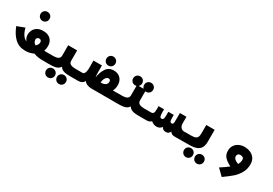

<svg xmlns="http://www.w3.org/2000/svg" viewBox="36 -1693 4124 2900"><g transform="rotate(30 2098.0 -243.0)"><path d="M-3.5 -249 129 -299Q163.5 -160 246 -125Q209.5 -171 209.5 -226.5Q209.5 -265.5 227.8 -303Q246 -340.5 286.5 -365.5Q327 -390.5 390 -390.5Q445 -390.5 484 -370.2Q523 -350 543.5 -312.5Q564 -275 564 -224Q564 -180 548.5 -141Q566 -137 582.5 -137L601.5 -137.5V0Q559.5 0 520.2 -5.8Q481 -11.5 443 -27Q411.5 -10.5 375 -2Q338.5 6.5 300 6.5Q188.5 6.5 115.8 -61Q43 -128.5 -3.5 -249ZM394 -142.5Q413.5 -157.5 424.2 -177.2Q435 -197 435 -216Q435 -234.5 424.5 -247.8Q414 -261 393.5 -261Q373 -261 360.5 -248.5Q348 -236 348 -220Q348 -205.5 357 -183Q366 -160.5 394 -142.5ZM222 -594Q222 -616 232.2 -633.8Q242.5 -651.5 260.2 -661.8Q278 -672 300.5 -672Q322.5 -672 340.5 -661.8Q358.5 -651.5 368.8 -633.8Q379 -616 379 -594Q379 -572 368.8 -554Q358.5 -536 340.5 -525.5Q322.5 -515 300.5 -515Q278 -515 260.2 -525.5Q242.5 -536 232.2 -554Q222 -572 222 -594Z M720 105Q720 83 730.2 65.2Q740.5 47.5 758.2 37.2Q776 27 798.5 27Q820.5 27 838.5 37.2Q856.5 47.5 866.8 65.2Q877 83 877 105Q877 127 866.8 145Q856.5 163 838.5 173.5Q820.5 184 798.5 184Q776 184 758.2 173.5Q740.5 163 730.2 145Q720 127 720 105ZM913 107.5Q913 85.5 923.2 67.8Q933.5 50 951.2 39.8Q969 29.5 991.5 29.5Q1013.5 29.5 1031.5 39.8Q1049.5 50 1059.8 67.8Q1070 85.5 1070 107.5Q1070 129.5 1059.8 147.5Q1049.5 165.5 1031.5 176Q1013.5 186.5 991.5 186.5Q969 186.5 951.2 176Q933.5 165.5 923.2 147.5Q913 129.5 913 107.5ZM821 -214V-391H977V-214Q977 -170 1008.5 -153.8Q1040 -137.5 1089 -137.5H1201.5V0L1102 0.5Q1042 0.5 1006.5 -3.8Q971 -8 945 -21.5Q919 -35 902 -62.5Q884 -35 857.8 -21.5Q831.5 -8 795.5 -3.8Q759.5 0.5 699 0.5L598.5 0V-137.5H711Q759.5 -137.5 790.2 -153.8Q821 -170 821 -214Z M1193.5 -137.5H1220.5Q1234.5 -137.5 1245.2 -152.5Q1256 -167.5 1262 -193.5Q1268 -219.5 1268 -251.5L1267 -381.5H1415V-280.5Q1415 -214 1421.5 -176.5Q1434.5 -270 1479.2 -338Q1524 -406 1613 -406Q1658 -406 1694.2 -386.5Q1730.5 -367 1751.2 -329.5Q1772 -292 1772 -240Q1772 -183.5 1746.5 -137.5H1797L1799.5 0H1447.5Q1412.5 0 1377 -14Q1341.5 -28 1322 -57.5Q1307.5 -27 1280.5 -13.5Q1253.5 0 1223 0H1193.5ZM1539.5 -149Q1570 -149 1592.2 -158.8Q1614.5 -168.5 1625.8 -185.2Q1637 -202 1637 -222.5Q1637 -240 1628.5 -251.5Q1620 -263 1602 -263Q1581.5 -263 1564.8 -247.8Q1548 -232.5 1538 -206.5Q1528 -180.5 1526 -149ZM1421 -506.5Q1421 -528.5 1431.2 -546.2Q1441.5 -564 1459.2 -574.2Q1477 -584.5 1499.5 -584.5Q1521.5 -584.5 1539.5 -574.2Q1557.5 -564 1567.8 -546.2Q1578 -528.5 1578 -506.5Q1578 -484.5 1567.8 -466.5Q1557.5 -448.5 1539.5 -438Q1521.5 -427.5 1499.5 -427.5Q1477 -427.5 1459.2 -438Q1441.5 -448.5 1431.2 -466.5Q1421 -484.5 1421 -506.5Z M1920 -451Q1920 -473 1930.2 -490.8Q1940.5 -508.5 1958.2 -518.8Q1976 -529 1998.5 -529Q2020.5 -529 2038.5 -518.8Q2056.5 -508.5 2066.8 -490.8Q2077 -473 2077 -451Q2077 -433 2070 -417.5Q2063 -402 2050.5 -391H2136.5Q2125.5 -402 2119.2 -416.8Q2113 -431.5 2113 -448.5Q2113 -470.5 2123.2 -488.2Q2133.5 -506 2151.2 -516.2Q2169 -526.5 2191.5 -526.5Q2213.5 -526.5 2231.5 -516.2Q2249.5 -506 2259.8 -488.2Q2270 -470.5 2270 -448.5Q2270 -426.5 2259.8 -408.5Q2249.5 -390.5 2231.5 -380Q2213.5 -369.5 2191.5 -369.5Q2186 -369.5 2177 -370.5V-214Q2177 -170 2208.5 -153.8Q2240 -137.5 2289 -137.5H2401.5V0L2302 0.5Q2242 0.5 2206.5 -3.8Q2171 -8 2145 -21.5Q2119 -35 2102 -62.5Q2084 -35 2057.8 -21.5Q2031.5 -8 1995.5 -3.8Q1959.5 0.5 1899 0.5L1798.5 0V-137.5H1911Q1959.5 -137.5 1990.2 -153.8Q2021 -170 2021 -214V-375Q2010.5 -372 1998.5 -372Q1976 -372 1958.2 -382.5Q1940.5 -393 1930.2 -411Q1920 -429 1920 -451Z M2493 -30.5Q2463.5 0 2413.5 0H2400V-137.5H2412Q2435 -137.5 2446.2 -149Q2457.5 -160.5 2460.5 -178.5Q2463.5 -196.5 2463.5 -225V-277H2558.5V-226Q2558.5 -190 2564.8 -162.2Q2571 -134.5 2596 -134.5Q2614 -134.5 2622 -147.2Q2630 -160 2631.8 -177.5Q2633.5 -195 2633.5 -225V-277H2728V-231Q2728 -207 2729.8 -190.5Q2731.5 -174 2738.8 -161.5Q2746 -149 2761.5 -149Q2777.5 -149 2784.5 -158.8Q2791.5 -168.5 2792.8 -183.8Q2794 -199 2794 -231V-348H2908V-227.5Q2908 -202 2918.5 -181.5Q2929 -161 2946.8 -149.2Q2964.5 -137.5 2984.5 -137.5H3000V0H2903Q2869.5 0 2852.5 -10.2Q2835.5 -20.5 2822 -40.5Q2811 -17 2794.5 -4.8Q2778 7.5 2750.5 7.5Q2697 7.5 2678 -37.5Q2662 -16.5 2639.8 -4.5Q2617.5 7.5 2590 7.5Q2562 7.5 2537.2 -2.8Q2512.5 -13 2493 -30.5Z M3001 -138H3112.5Q3162 -138 3187.2 -150Q3212.5 -162 3221 -185Q3229.5 -208 3229.5 -248.5V-391H3375.5V-183.5Q3375.5 -124.5 3356.5 -85Q3337.5 -45.5 3290.8 -23.8Q3244 -2 3162.5 -2L3093 -1L3001 0ZM3126.5 105Q3126.5 83 3136.8 65.2Q3147 47.5 3164.8 37.2Q3182.5 27 3205 27Q3227 27 3245 37.2Q3263 47.5 3273.2 65.2Q3283.5 83 3283.5 105Q3283.5 127 3273.2 145Q3263 163 3245 173.5Q3227 184 3205 184Q3182.5 184 3164.8 173.5Q3147 163 3136.8 145Q3126.5 127 3126.5 105ZM3319.5 107.5Q3319.5 85.5 3329.8 67.8Q3340 50 3357.8 39.8Q3375.5 29.5 3398 29.5Q3420 29.5 3438 39.8Q3456 50 3466.2 67.8Q3476.5 85.5 3476.5 107.5Q3476.5 129.5 3466.2 147.5Q3456 165.5 3438 176Q3420 186.5 3398 186.5Q3375.5 186.5 3357.8 176Q3340 165.5 3329.8 147.5Q3319.5 129.5 3319.5 107.5Z M3895 -394Q3950 -394 3997.8 -374.8Q4045.5 -355.5 4075.2 -313.5Q4105 -271.5 4105 -207Q4105 -124 4067 -57.8Q4029 8.5 3977.8 54Q3926.5 99.5 3848.5 155L3823.5 173L3716.5 68.5Q3762 39.5 3795.8 16Q3829.5 -7.5 3857.5 -30.5Q3789 -63 3747.5 -106.2Q3706 -149.5 3706 -218Q3706 -272 3732 -311.8Q3758 -351.5 3801.2 -372.8Q3844.5 -394 3895 -394ZM3939.5 -120.5Q3965 -162 3965 -208Q3965 -234 3947 -245.5Q3929 -257 3904.5 -257Q3879 -257 3864.8 -243Q3850.5 -229 3850.5 -208Q3850.5 -152.5 3939.5 -120.5Z"/></g></svg>

Font: JuliaMono Black
Style: Italic
Weight: 900
Italic angle: -9°
Monospace: yes
Designer: cormullion
Foundry: corm
Version: Version 0.057; ttfautohint (v1.8.4)